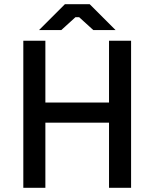

<svg xmlns="http://www.w3.org/2000/svg" viewBox="-20 -894 736 914"><path d="M166 -751H272L339 -812H357L424 -751H530L407 -874H289ZM91 0H196V-310H499V0H604V-700H499V-406H196V-700H91Z"/></svg>

Font: Fixel Text Medium
Style: Regular
Weight: 500
Width: 4
Designer: AlfaBravo + MacPaw
Foundry: Kyrylo Tkachov, Marchela Mozhyna, Serhii Makarenko, Maria Weinstein, Zakhar Kryvoshyya
Version: Version 1.211